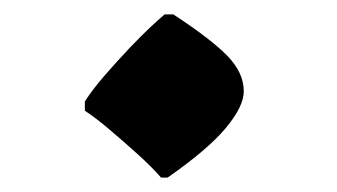

<svg xmlns="http://www.w3.org/2000/svg" viewBox="-20 -430 469 267"><path d="M204 -183Q191 -198 171 -216Q151 -234 131.5 -250.5Q112 -267 98 -276V-289Q109 -306 125.5 -325Q142 -344 159.5 -362.5Q177 -381 190.5 -393.5Q204 -406 209 -410H221Q273 -376 296 -352.5Q319 -329 319 -303Q319 -282 294 -252Q269 -222 213 -183Z"/></svg>

Font: Noto Nastaliq Urdu SemiBold
Style: Regular
Weight: 600
Version: Version 3.007